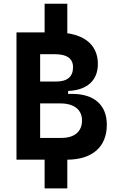

<svg xmlns="http://www.w3.org/2000/svg" viewBox="-20 -870 626 1046"><path d="M223.1 156.2H346.7V0C483.9 -1 562 -70.3 562 -190.4C562 -297.4 493.7 -358.4 373.5 -358.4H351.1V-374.5C454.6 -378.9 513.2 -431.6 513.2 -521.5C513.2 -614.7 453.6 -673.3 346.7 -689V-849.6H223.1V-693.4H69.8V0H223.1ZM198.7 -306.6H308.6C383.8 -306.6 426.8 -272.5 426.8 -213.4C426.8 -153.3 385.7 -118.7 315.4 -118.7H198.7ZM198.7 -425.8V-574.7H279.3C344.7 -574.7 377.9 -550.8 377.9 -503.9C377.9 -452.1 346.7 -425.8 286.1 -425.8Z"/></svg>

Font: Cascadia Mono NF
Style: Bold
Weight: 700
Monospace: yes
Designer: Aaron Bell
Foundry: Saja Typeworks
Version: Version 2404.023